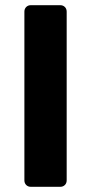

<svg xmlns="http://www.w3.org/2000/svg" viewBox="-20 -720 351 740"><path d="M99 0Q88 0 81 -7Q74 -14 74 -25V-675Q74 -686 81 -693Q88 -700 99 -700H212Q223 -700 230 -693Q237 -686 237 -675V-25Q237 -14 230 -7Q223 0 212 0Z"/></svg>

Font: Rubik Light SemiBold
Style: Regular
Weight: 600
Version: Version 2.300;gftools[0.9.30]